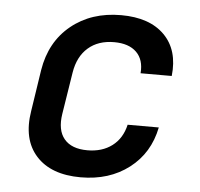

<svg xmlns="http://www.w3.org/2000/svg" viewBox="-45 -607 691 663"><g transform="rotate(5 300.0 -275.0)"><path d="M258 10Q155 10 103.5 -47Q52 -104 68 -203L90 -347Q106 -446 176 -503Q246 -560 349 -560Q448 -560 499.5 -508Q551 -456 541 -366H433Q437 -413 410.5 -439Q384 -465 333 -465Q278 -465 243 -434.5Q208 -404 199 -348L176 -203Q167 -146 192.5 -115.5Q218 -85 273 -85Q324 -85 358.5 -111Q393 -137 404 -185H512Q494 -95 425.5 -42.5Q357 10 258 10Z"/></g></svg>

Font: NKDuy Mono SemiBold
Style: Italic
Weight: 600
Italic angle: -9°
Monospace: yes
Designer: NKDuy
Foundry: NKDuy
Version: Version 2.251; ttfautohint (v1.8.4.7-5d5b)